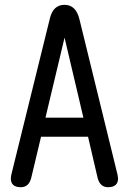

<svg xmlns="http://www.w3.org/2000/svg" viewBox="-20 -783 540 806"><path d="M152.3 -209 111.3 -37.1Q101.6 2.9 67.4 2.9Q25.4 2.9 25.4 -34.2L27.3 -48.8L189.5 -706.1Q203.1 -762.7 251 -762.7Q298.8 -762.7 313.5 -702.1L473.6 -48.8L475.6 -34.2Q475.6 2.9 433.6 2.9Q399.4 2.9 389.6 -37.1L349.6 -209ZM170.9 -289.1H330.1L251 -625Z"/></svg>

Font: MotoyaLMaru
Style: W3 mono
Weight: 400
Version: Version 1.01